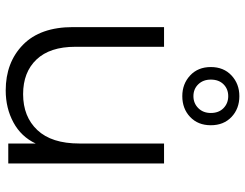

<svg xmlns="http://www.w3.org/2000/svg" viewBox="-113 -737 859 673"><g transform="rotate(90 316.5 -400.5)"><path d="M553 -546V0H483V-96Q459 -45 409 -18Q359 9 297 9Q199 9 137 -51.5Q75 -112 75 -227V-546H144V-235Q144 -146 188.5 -99Q233 -52 310 -52Q389 -52 436 -102Q483 -152 483 -249V-546ZM317 -610Q274 -610 244.5 -637.5Q215 -665 215 -710Q215 -755 244.5 -782.5Q274 -810 317 -810Q361 -810 390 -782.5Q419 -755 419 -710Q419 -665 390 -637.5Q361 -610 317 -610ZM317 -771Q292 -771 275.5 -754.5Q259 -738 259 -710Q259 -683 275.5 -666Q292 -649 317 -649Q342 -649 359 -666Q376 -683 376 -710Q376 -738 359 -754.5Q342 -771 317 -771Z"/></g></svg>

Font: Poppins-tnum Light
Style: Regular
Weight: 300
Designer: Ninad Kale (Devanagari), Jonny Pinhorn (Latin)
Foundry: Indian Type Foundry
Version: Version 4.004